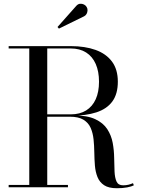

<svg xmlns="http://www.w3.org/2000/svg" viewBox="-20 -995 751 1020"><path d="M206 -380V-387.5H356Q404 -387.5 437.5 -408.2Q471 -429 488.5 -467.8Q506 -506.5 506 -561Q506 -615.5 488.5 -655.2Q471 -695 437.5 -716.2Q404 -737.5 356 -737.5H26V-750H356Q431.5 -750 487.8 -729.8Q544 -709.5 575 -667.8Q606 -626 606 -561Q606 -496 577 -456.2Q548 -416.5 492.2 -398.2Q436.5 -380 356 -380ZM26 0V-12.5H341V0ZM135.5 -6.5V-741.5H231V-6.5ZM601 5Q557.5 5 533.2 -11Q509 -27 498 -54.2Q487 -81.5 484.2 -115.2Q481.5 -149 481 -185Q480.5 -221 477 -254.8Q473.5 -288.5 461.5 -315.8Q449.5 -343 423.2 -359Q397 -375 351 -375H206V-382H371Q443 -382 485.8 -362Q528.5 -342 550 -308.8Q571.5 -275.5 578.8 -235.8Q586 -196 586.5 -156.5Q587 -117 588.5 -83.8Q590 -50.5 599.2 -30.5Q608.5 -10.5 634 -10.5Q650 -10.5 663 -13.8Q676 -17 686.5 -22L691 -10.5Q679 -4 655.5 0.5Q632 5 601 5ZM293 -843 285.5 -851.5 384.5 -963Q394 -974 405.2 -975Q416.5 -976 426.2 -971Q436 -966 440.5 -957.5Q445.5 -949.5 445 -939.5Q444.5 -929.5 440 -921.2Q435.5 -913 427 -908.5Z"/></svg>

Font: Bodoni Moda 18pt
Style: Regular
Weight: 400
Designer: Owen Earl
Foundry: indestructible type
Version: Version 2.005